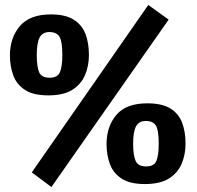

<svg xmlns="http://www.w3.org/2000/svg" viewBox="-20 -725 795 773"><path d="M187 28 108 -31 577 -705 659 -646ZM175 -341Q114 -341 80.5 -363Q47 -385 33.5 -421.5Q20 -458 20 -502Q20 -573 60 -620Q100 -667 185 -667Q243 -667 276.5 -646Q310 -625 324 -588.5Q338 -552 338 -504Q338 -459 322 -422Q306 -385 270.5 -363Q235 -341 175 -341ZM180 -412Q212 -412 221.5 -435Q231 -458 231 -504Q231 -558 219.5 -577Q208 -596 179 -596Q151 -596 139.5 -574Q128 -552 128 -504Q128 -459 137 -435.5Q146 -412 180 -412ZM563 16Q503 16 469.5 -6Q436 -28 422.5 -64.5Q409 -101 409 -145Q409 -216 448.5 -262.5Q488 -309 573 -309Q632 -309 665.5 -288.5Q699 -268 713 -231.5Q727 -195 727 -147Q727 -102 711 -65Q695 -28 659.5 -6Q624 16 563 16ZM568 -55Q601 -55 610 -78Q619 -101 619 -147Q619 -201 607.5 -219.5Q596 -238 567 -238Q539 -238 527.5 -216Q516 -194 516 -147Q516 -102 525.5 -78.5Q535 -55 568 -55Z"/></svg>

Font: Faustina Light ExtraBold
Style: Regular
Weight: 800
Version: Version 1.200